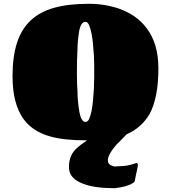

<svg xmlns="http://www.w3.org/2000/svg" viewBox="-20 -715 899 1011"><path d="M814 -355Q814 -201 768 -115Q724 -41 647 -8L607 33Q593 45 584 58Q571 73 561 90Q548 114 548 126Q548 141 554 148Q560 155 571 158Q573 159 579.5 161Q586 163 592 161Q599 160 612 160Q653 160 699 143Q706 146 706 153V158L689 240Q688 244 680.5 248.5Q673 253 663 258Q633 269 616 271Q609 273 604 273Q599 273 596 274L586 276Q477 276 419 253Q364 233 348 195Q343 181 343 163Q343 118 367 84Q384 61 426 33L438 24Q319 24 250 5Q154 -20 104 -88Q46 -169 46 -313Q46 -416 69 -488Q92 -560 140 -606Q188 -652 263.5 -673.5Q339 -695 448 -695Q533 -695 608 -669Q700 -636 751 -568Q814 -487 814 -355ZM430 -73Q442 -73 449 -88Q464 -120 470 -189Q476 -252 476 -308V-348V-373Q476 -417 470 -480Q464 -548 449 -583Q441 -600 430 -600Q408 -600 398 -558Q388 -500 388 -453Q385 -413 385 -328Q385 -271 388 -234Q388 -187 398 -125Q408 -73 430 -73Z"/></svg>

Font: Sigmar One
Style: Regular
Weight: 400
Designer: Vernon Adams
Foundry: Vernon Adams
Version: Version 2.000